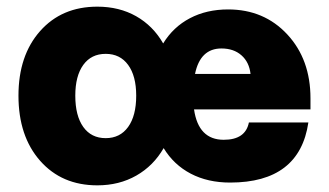

<svg xmlns="http://www.w3.org/2000/svg" viewBox="-20 -538 984 574"><path d="M35.2 -252Q35.2 -372.1 99.9 -445.1Q164.6 -518.1 271 -518.1Q336.4 -518.1 387 -489.5Q437.5 -460.9 467.8 -408.2Q498 -457.5 547.9 -483.6Q597.7 -509.8 662.1 -509.8Q769.5 -509.8 838.9 -435.1Q908.2 -360.4 908.2 -244.1V-210.9H560.1Q573.2 -120.1 648.9 -120.1Q713.9 -120.1 724.1 -171.9H901.9Q875.5 7.8 668 7.8Q601.1 7.8 550.3 -18.8Q499.5 -45.4 469.2 -95.2Q439 -42.5 387.7 -13.2Q336.4 16.1 271 16.1Q164.6 16.1 99.9 -57.4Q35.2 -130.9 35.2 -252ZM642.1 -393.1Q578.6 -393.1 563 -316.9H729Q725.1 -352.1 701.9 -372.6Q678.7 -393.1 642.1 -393.1ZM387.2 -252Q387.2 -311 363 -344Q338.9 -377 295.9 -377Q252.9 -377 229 -344Q205.1 -311 205.1 -252Q205.1 -191.9 229 -158.4Q252.9 -125 295.9 -125Q338.9 -125 363 -158.4Q387.2 -191.9 387.2 -252Z"/></svg>

Font: Overused Grotesk ExtraBold
Style: Regular
Weight: 800
Version: Version 0.002